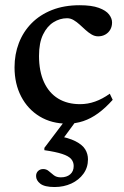

<svg xmlns="http://www.w3.org/2000/svg" viewBox="-20 -474 488 753"><path d="M292.5 -453.5Q339.5 -453.5 367.5 -443.2Q395.5 -433 407.5 -417.5Q419.5 -402 419.5 -386Q419.5 -370 412.5 -357.8Q405.5 -345.5 393 -338.5Q380.5 -331.5 365 -331.5Q351.5 -331.5 339.2 -338.8Q327 -346 315.5 -356.5Q304 -367 292.5 -377.5Q281 -388 268.8 -395.2Q256.5 -402.5 243 -402.5Q215 -402.5 189.8 -386.8Q164.5 -371 148.8 -338.5Q133 -306 133 -255Q133 -194.5 152.5 -152Q172 -109.5 208 -87.5Q244 -65.5 294 -65.5Q324.5 -65.5 353.2 -75.8Q382 -86 410.5 -106.5L422 -82.5Q393.5 -50.5 365 -29.8Q336.5 -9 306.5 1Q276.5 11 244 11Q182.5 11 135.8 -17.2Q89 -45.5 63 -95.5Q37 -145.5 37 -210Q37 -261 54 -305.2Q71 -349.5 103.8 -382.8Q136.5 -416 184 -434.8Q231.5 -453.5 292.5 -453.5ZM194 259.5Q155 259.5 138.2 246.5Q121.5 233.5 121.5 216.5Q121.5 204 129.5 196.5Q137.5 189 149.5 189Q162 189 171.2 197Q180.5 205 191 213.2Q201.5 221.5 218.5 221.5Q241.5 221.5 255.2 209.8Q269 198 269 177Q269 161 259 149.5Q249 138 224 129.8Q199 121.5 154 115V106L251.5 -23H295.5L200.5 106.5L199.5 57.5Q249 66 276.2 80Q303.5 94 314.2 111.8Q325 129.5 325 151Q325 183 307.2 207.5Q289.5 232 259.8 245.8Q230 259.5 194 259.5Z"/></svg>

Font: Newsreader 16pt Medium
Style: Regular
Weight: 500
Designer: Hugues Gentile
Foundry: Production Type
Version: Version 1.003